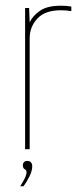

<svg xmlns="http://www.w3.org/2000/svg" viewBox="-20 -523 270 673"><path d="M68 0V-495H82L84 -445Q95 -468 120.5 -485.5Q146 -503 193 -503Q214 -503 230 -500V-484Q214 -487 193 -487Q138 -487 111 -458Q84 -429 84 -389V0ZM51 130Q56 122 64.5 106.5Q73 91 73 81Q73 73 66.5 70Q60 67 60 55Q60 50 64 45.5Q68 41 75 41Q85 41 89 46.5Q93 52 93 60Q93 76 83 96Q73 116 62 130Z"/></svg>

Font: Alumni Sans Pinstripe
Style: Regular
Weight: 400
Designer: Robert E. Leuschke
Foundry: Robert E. Leuschke
Version: Version 1.010; ttfautohint (v1.8.4.7-5d5b)